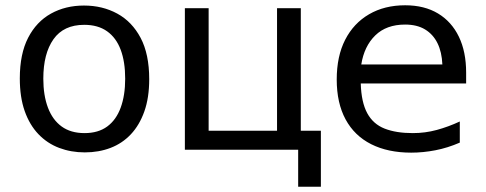

<svg xmlns="http://www.w3.org/2000/svg" viewBox="-20 -567 1840 727"><path d="M301 10Q249 10 204 -7Q159 -24 125.5 -59Q92 -94 73.5 -146.5Q55 -199 55 -270Q55 -363 86.5 -424Q118 -485 173 -515.5Q228 -546 298 -546Q368 -546 424 -515.5Q480 -485 512.5 -423.5Q545 -362 545 -267Q545 -197 526.5 -145Q508 -93 475.5 -58.5Q443 -24 398.5 -7Q354 10 301 10ZM300 -63Q352 -63 386 -88Q420 -113 437 -159.5Q454 -206 454 -269Q454 -333 437 -378.5Q420 -424 385.5 -448.5Q351 -473 299 -473Q221 -473 182.5 -418.5Q144 -364 144 -269Q144 -206 161.5 -159.5Q179 -113 213.5 -88Q248 -63 300 -63Z M680 0V-536H770V-72H1029V-536H1119V0ZM1109 140V-1H1054V-72H1195V140Z M1537 11Q1449 11 1385.5 -21Q1322 -53 1288.5 -115Q1255 -177 1255 -266Q1255 -354 1287 -416.5Q1319 -479 1377.5 -513Q1436 -547 1514 -547Q1587 -547 1638.5 -516Q1690 -485 1717.5 -428Q1745 -371 1745 -292V-251H1346Q1348 -180 1370.5 -138.5Q1393 -97 1436.5 -80Q1480 -63 1543 -63Q1590 -63 1634 -75Q1678 -87 1721 -107V-27Q1675 -7 1628.5 2Q1582 11 1537 11ZM1348 -323H1655Q1653 -370 1636.5 -403.5Q1620 -437 1589.5 -455.5Q1559 -474 1514 -474Q1443 -474 1401 -433Q1359 -392 1348 -323Z"/></svg>

Font: Noto Sans Mono
Style: Regular
Weight: 400
Designer: Monotype Design Team
Foundry: Monotype Imaging Inc.
Version: Version 2.014